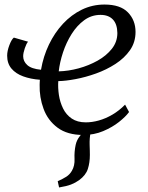

<svg xmlns="http://www.w3.org/2000/svg" viewBox="-20 -584 650 845"><path d="M240 241 234 213.5Q256.5 203.5 271.8 193.8Q287 184 296.5 167.5Q309.5 145.5 308 114.8Q306.5 84 313 53.5Q317.5 32.5 331.5 15Q345.5 -2.5 353.5 -13.5L403.5 -46Q384 -23.5 378.8 0Q373.5 23.5 374.5 54.5Q375 65.5 375.2 76.8Q375.5 88 375.5 98Q375.5 132 366.5 159.8Q357.5 187.5 328 209Q312 220.5 292.8 228Q273.5 235.5 240 241ZM103.5 -400.5Q96.5 -393 89.2 -371.8Q82 -350.5 82 -336.5Q82 -314 100.2 -297.5Q118.5 -281 160.5 -277Q170.5 -336 195.5 -388Q220.5 -440 257.2 -479.5Q294 -519 340.2 -541.5Q386.5 -564 440 -564Q509.5 -564 543 -529.5Q576.5 -495 576.5 -443.5Q576.5 -398 552 -363Q527.5 -328 488 -302.5Q448.5 -277 402.5 -260.5Q356.5 -244 312.5 -235.8Q268.5 -227.5 236.5 -227Q234.5 -198 239.2 -166.2Q244 -134.5 257.5 -106.8Q271 -79 295.8 -62.2Q320.5 -45.5 357.5 -45.5Q385.5 -45.5 415 -53.8Q444.5 -62 474.2 -79.2Q504 -96.5 530.5 -123.5L548 -91Q533.5 -71 504 -47.5Q474.5 -24 434.2 -7Q394 10 346.5 10Q276.5 10 233.5 -22Q190.5 -54 171.8 -104.8Q153 -155.5 154.5 -211Q154.5 -216.5 154.8 -222Q155 -227.5 155.5 -233Q114.5 -236 81.8 -248Q49 -260 30.2 -282.5Q11.5 -305 11.5 -339Q11.5 -359.5 21.2 -385.2Q31 -411 41 -418.5ZM422.5 -518.5Q382.5 -518.5 350.5 -495Q318.5 -471.5 295 -434Q271.5 -396.5 257.2 -353.2Q243 -310 238.5 -270Q281 -271 326 -283.2Q371 -295.5 409.8 -317.2Q448.5 -339 472.5 -369.5Q496.5 -400 496.5 -438.5Q496 -478 476.8 -498.2Q457.5 -518.5 422.5 -518.5Z"/></svg>

Font: Merriweather 28pt Light
Style: Italic
Weight: 300
Italic angle: -7.8°
Version: Version 2.101